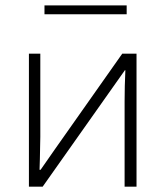

<svg xmlns="http://www.w3.org/2000/svg" viewBox="-20 -703 621 723"><path d="M147.5 -649.4V-682.6H457V-649.4ZM88.9 0V-501H131.8V-187.5Q129.9 -81.1 128.9 -63.5H132.8L186.5 -140.6L440.4 -501H494.1V0H449.2V-321.3Q449.2 -377.9 452.1 -438.5H450.2L403.3 -372.1L140.6 0Z"/></svg>

Font: Gothic A1 ExtraLight
Style: Regular
Weight: 275
Designer: HanYang I&C Co.,Ltd.
Foundry: HanYang I&C Co.,Ltd.
Version: Version 2.50